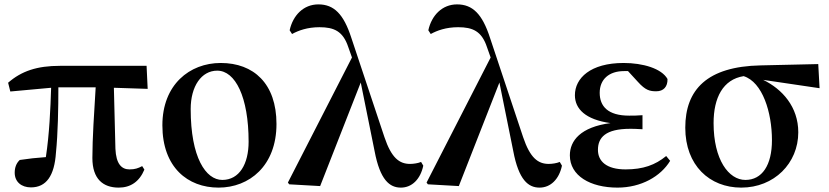

<svg xmlns="http://www.w3.org/2000/svg" viewBox="-20 -839 3777 875"><path d="M521 16C575 16 615 -11 638 -66L628 -82C609 -72 595 -67 570 -67C534 -67 509 -92 506 -161L499 -439L653 -434L648 -539H254C148 -539 78 -515 17 -462L27 -422L213 -439C210 -343 205 -228 189 -123C147 -120 109 -116 70 -110C54 -95 47 -75 47 -52C47 -10 78 15 121 15C191 15 228 -38 235 -143C244 -232 246 -345 246 -441H416C409 -327 401 -207 401 -119C401 -23 450 16 521 16Z M976 16C1116 16 1240 -83 1240 -274C1240 -458 1136 -552 986 -552C844 -552 720 -453 720 -268C720 -76 836 16 976 16ZM993 -19C918 -19 849 -121 849 -342C849 -446 898 -517 970 -517C1052 -517 1113 -398 1113 -193C1113 -92 1071 -19 993 -19Z M1807 16C1857 16 1896 -22 1909 -84L1899 -101C1885 -95 1864 -92 1849 -92C1800 -92 1764 -119 1732 -214L1581 -667C1546 -775 1502 -819 1431 -819C1363 -819 1315 -769 1300 -701L1311 -684C1340 -700 1381 -715 1436 -715C1502 -715 1543 -697 1567 -625L1584 -577L1292 -7L1298 1L1439 9L1624 -463L1687 -151C1712 -18 1756 16 1807 16Z M2439 16C2489 16 2528 -22 2541 -84L2531 -101C2517 -95 2496 -92 2481 -92C2432 -92 2396 -119 2364 -214L2213 -667C2178 -775 2134 -819 2063 -819C1995 -819 1947 -769 1932 -701L1943 -684C1972 -700 2013 -715 2068 -715C2134 -715 2175 -697 2199 -625L2216 -577L1924 -7L1930 1L2071 9L2256 -463L2319 -151C2344 -18 2388 16 2439 16Z M2794 16C2902 16 2991 -35 3034 -106L3016 -128C2966 -87 2911 -67 2831 -67C2744 -67 2705 -104 2705 -156C2705 -212 2739 -252 2852 -252C2864 -252 2877 -252 2908 -250V-314C2883 -312 2867 -312 2847 -312C2750 -312 2713 -355 2713 -416C2713 -477 2755 -515 2824 -515H2842L2887 -466C2922 -427 2942 -423 2971 -423C3004 -423 3023 -444 3022 -479C2995 -527 2910 -552 2822 -552C2671 -552 2600 -483 2600 -405C2600 -343 2648 -294 2762 -278C2626 -260 2577 -198 2577 -131C2577 -38 2670 16 2794 16Z M3358 16C3508 16 3618 -95 3618 -236C3618 -352 3545 -433 3458 -475L3715 -437L3709 -547L3446 -541C3203 -536 3103 -431 3103 -257C3103 -85 3214 16 3358 16ZM3369 -492C3455 -465 3498 -327 3498 -200C3498 -86 3453 -19 3377 -19C3301 -19 3232 -111 3232 -278C3232 -394 3275 -477 3369 -492Z"/></svg>

Font: Noto Serif CJK KR
Style: Bold
Weight: 700
Designer: Ryoko NISHIZUKA 西塚涼子 (kana & ideographs); Frank Grießhammer (Latin, Greek & Cyrillic); Wenlong ZHANG 张文龙 (bopomofo); San
Foundry: Adobe
Version: Version 2.001;hotconv 1.1.0;makeotfexe 2.6.0